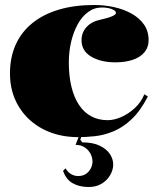

<svg xmlns="http://www.w3.org/2000/svg" viewBox="-20 -535 636 770"><path d="M294 15Q214 15 152 -17.5Q90 -50 55 -108Q20 -166 20 -240Q20 -305 43 -356Q66 -407 110 -442.5Q154 -478 216.5 -496.5Q279 -515 358 -515Q398 -515 437 -506.5Q476 -498 507.5 -480.5Q539 -463 557.5 -436.5Q576 -410 576 -374Q576 -345 559 -325Q542 -305 512 -295Q482 -285 443 -285Q384 -285 345.5 -308Q307 -331 307 -374Q307 -405 327.5 -427Q348 -449 383 -456Q445 -470 445 -483Q445 -489 437.5 -494Q430 -499 417.5 -502Q405 -505 389 -505Q358 -505 333 -486.5Q308 -468 291 -436.5Q274 -405 265 -366Q256 -327 256 -285Q256 -230 266.5 -187Q277 -144 297 -114Q317 -84 346 -68.5Q375 -53 412 -53Q437 -53 466 -65.5Q495 -78 520.5 -101.5Q546 -125 559 -157L573 -148Q543 -90 508 -57Q473 -24 435.5 -8.5Q398 7 362 11Q326 15 294 15ZM335 215Q298 215 271 199.5Q244 184 233 150L243 140Q252 156 265.5 163.5Q279 171 293 171Q312 171 324.5 162.5Q337 154 344 140.5Q351 127 351 113Q351 102 347 90.5Q343 79 334.5 69Q326 59 313.5 52.5Q301 46 283 46L301 0H311L302 25L310 36Q353 36 380.5 49.5Q408 63 421 83Q434 103 434 125Q434 146 422 167Q410 188 388 201.5Q366 215 335 215Z"/></svg>

Font: Kalnia Thin
Style: Bold
Weight: 700
Version: Version 1.105